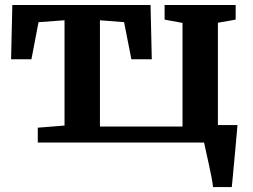

<svg xmlns="http://www.w3.org/2000/svg" viewBox="-20 -576 1022 776"><path d="M132.7 0V-59.9L240.8 -68.6V-494.1L135.7 -486.4L107 -336.4H24.8L29.8 -555.7H588.5L593.5 -336.4H511L481.5 -486.4L383.9 -494.1V-64.5H717.7V-483.4L645.3 -496.7V-555.7H932.5V-496.7L860.7 -484.1V0ZM841 180Q839.3 163.4 834.5 138.1Q829.6 112.9 823.6 85.8Q817.7 58.7 812.5 35.6Q807.2 12.6 804.8 0L765.4 -70.4H939.8Q938.4 -55.1 936.2 -29.6Q934 -4.2 931.3 26.1Q928.6 56.3 925.7 86.1Q922.8 116 920.6 140.9Q918.4 165.8 916.8 180Z"/></svg>

Font: Merriweather Light
Style: Regular
Weight: 300
Designer: Eben Sorkin
Foundry: Eben Sorkin
Version: Version 2.100